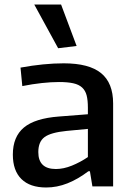

<svg xmlns="http://www.w3.org/2000/svg" viewBox="-20 -827 589 852"><path d="M185 5Q113 5 75 -32.5Q37 -70 37 -141Q37 -220 86 -261Q135 -302 242 -310L370 -320V-349Q370 -382 364.5 -403.5Q359 -425 344.5 -438.5Q330 -452 305 -457.5Q280 -463 242 -463Q207 -463 165.5 -458.5Q124 -454 79 -445L71 -527Q175 -546 263 -546Q375 -546 428.5 -502.5Q482 -459 482 -368V0H390L379 -67H372Q326 -32 279.5 -13.5Q233 5 185 5ZM228 -77Q262 -77 299 -92Q336 -107 370 -130V-255L275 -246Q205 -239 177.5 -218.5Q150 -198 150 -152Q150 -77 228 -77ZM238 -613 132 -807H251L320 -623Z"/></svg>

Font: Encode Sans Normal
Style: Medium
Weight: 500
Designer: Pablo Impallari, Andres Torresi
Foundry: Pablo Impallari, Andres Torresi
Version: Version 1.000; ttfautohint (v1.00) -l 8 -r 50 -G 200 -x 14 -